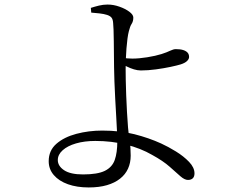

<svg xmlns="http://www.w3.org/2000/svg" viewBox="-20 -791 1040 848"><path d="M383 -735.3 381.2 -756.2Q398.2 -761.7 417 -766.3Q435.7 -770.9 455.4 -770.9Q481 -770.9 507.3 -761.6Q533.7 -752.4 551.2 -739.2Q568.8 -726.1 568.8 -713.6Q568.8 -697 561.7 -686.1Q554.5 -675.3 549.1 -653.2Q545.7 -640.5 543 -620.4Q540.4 -600.2 538.5 -576.7Q536.6 -553.1 535.8 -529.8Q534.9 -506.4 534.9 -486.4Q534.9 -469.2 535.4 -438.3Q535.9 -407.5 537.4 -369.9Q538.9 -332.2 540.9 -295.5Q542.9 -258.7 545.4 -228.8Q548.8 -192.1 553 -165.8Q557.2 -139.5 557.2 -103.4Q557.2 -72 545.5 -46.3Q533.9 -20.5 510.3 -1.9Q486.7 16.8 452.3 26.8Q417.9 36.9 371.7 36.9Q320 36.9 280.2 22.8Q240.4 8.6 217.8 -17.6Q195.1 -43.7 195.1 -79.1Q195.1 -126.3 229.1 -155.9Q263 -185.5 317.4 -199.9Q371.8 -214.3 431.5 -214.3Q510.4 -214.3 573.9 -198.2Q637.5 -182 691.7 -157.3Q723 -143 757.1 -122Q791.3 -100.9 815.1 -76Q839 -51 839 -25.3Q839 -10.8 831.5 -3.6Q824 3.7 810.1 3.7Q795.3 3.7 776.8 -12.5Q758.3 -28.8 729.3 -54.6Q700.4 -80.3 652.2 -106.7Q601.4 -136.1 537.3 -152.3Q473.2 -168.5 401 -168.5Q353.2 -168.5 315.7 -157.6Q278.2 -146.7 256.8 -127.4Q235.3 -108.2 235.3 -84Q235.3 -57.8 263.1 -39.2Q290.9 -20.6 346.9 -20.6Q410.7 -20.6 443.1 -36.5Q475.5 -52.5 486.8 -84.6Q498.1 -116.7 498.1 -166.5Q498.1 -179.8 496.8 -209.1Q495.5 -238.3 493.3 -276Q491.1 -313.8 488.9 -354.1Q486.8 -394.5 485.4 -431Q484 -467.5 483.8 -493Q483.5 -517.5 483.2 -548.1Q482.9 -578.7 482.6 -607.9Q482.3 -637.2 481.5 -659.5Q480.7 -681.8 479.7 -688.9Q478.7 -705.3 472.7 -712.9Q466.7 -720.5 453.1 -725.1Q438.2 -729.8 419.5 -731.8Q400.7 -733.9 383 -735.3ZM515 -536.2Q528.6 -534.2 542.5 -533.2Q556.4 -532.2 564.6 -532.2Q593.5 -532.2 630.4 -538.1Q667.3 -544 693.5 -552.3Q717.6 -560.1 731.8 -567.1Q746 -574 756.9 -574Q776.7 -574 789.6 -569.8Q802.4 -565.6 808.8 -558.2Q815.1 -550.8 815.1 -539.4Q815.1 -530.3 806.2 -521.6Q797.4 -512.9 778.3 -506.7Q762.8 -501.9 733.2 -495.6Q703.7 -489.3 668.7 -484.6Q633.6 -479.8 602.2 -479.8Q587.5 -479.8 571.2 -484.8Q554.9 -489.8 540.3 -497.1Q525.7 -504.4 515.4 -510.4Z"/></svg>

Font: Noto Serif SC
Style: Regular
Weight: 200
Designer: Ryoko NISHIZUKA 西塚涼子 (kana & ideographs); Frank Grießhammer (Latin, Greek & Cyrillic); Wenlong ZHANG 张文龙 (bopomofo); San
Foundry: Adobe
Version: Version 2.001;hotconv 1.1.0;makeotfexe 2.6.0